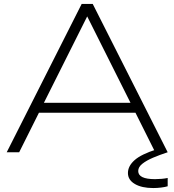

<svg xmlns="http://www.w3.org/2000/svg" viewBox="-20 -770 882 971"><path d="M449 -750 828 0H765L665 -200H177L77 0H14L393 -750ZM202 -250H640L421 -687ZM773 -15 806 -13V0H828Q788 13 754 27.5Q720 42 699.5 58.5Q679 75 679 95Q679 136 764 136Q779 136 797 134.5Q815 133 828 130V172Q815 176 795 178.5Q775 181 755 181Q697 181 662 160.5Q627 140 627 105Q627 70 660.5 40Q694 10 773 -15Z"/></svg>

Font: Bounded
Style: Regular
Weight: 200
Designer: Vlad Churkin
Version: Version 1.0